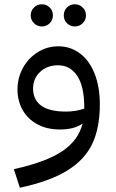

<svg xmlns="http://www.w3.org/2000/svg" viewBox="-20 -607 543 900"><path d="M448 -117Q448 -9 413 66Q378 141 296 192Q214 243 73 273L45 186Q198 152 273 101Q348 50 367 -28Q329 0 261 0Q200 0 155 -24.5Q110 -49 86 -91.5Q62 -134 62 -188Q62 -242 87.5 -288.5Q113 -335 157 -362.5Q201 -390 254 -390Q309 -390 353.5 -357.5Q398 -325 423 -263Q448 -201 448 -117ZM375 -98V-103Q375 -202 342 -251.5Q309 -301 252 -301Q201 -301 168 -270Q135 -239 135 -192Q135 -140 173 -112Q211 -84 289 -84Q336 -84 375 -98ZM124 -535Q124 -557 139.5 -572Q155 -587 176 -587Q198 -587 213 -572Q228 -557 228 -535Q228 -513 213 -498Q198 -483 176 -483Q155 -483 139.5 -498Q124 -513 124 -535ZM279 -535Q279 -557 294 -572Q309 -587 331 -587Q352 -587 367.5 -572Q383 -557 383 -535Q383 -513 367.5 -498Q352 -483 331 -483Q309 -483 294 -498Q279 -513 279 -535Z"/></svg>

Font: FiraGO
Style: Regular
Weight: 400
Designer: bBox Type
Foundry: bBox Type GmbH
Version: Version 1.001;April 20, 2020;FontCreator 12.0.0.2555 64-bit